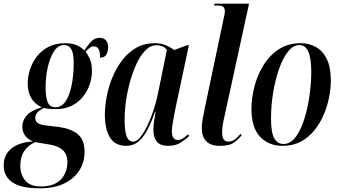

<svg xmlns="http://www.w3.org/2000/svg" viewBox="-90 -780 1843 1040"><path d="M125 240Q24 240 -23 207.5Q-70 175 -70 116Q-70 59 -29 25Q12 -9 89 -14Q58 -27 44.5 -47.5Q31 -68 31 -94Q31 -126 53.5 -153Q76 -180 136 -199Q96 -218 78 -251Q60 -284 60 -327Q60 -365 72.5 -403.5Q85 -442 110 -474.5Q135 -507 173.5 -526.5Q212 -546 263 -546Q295 -546 319.5 -537.5Q344 -529 367 -507Q382 -530 401.5 -552.5Q421 -575 449 -575Q473 -575 484.5 -560.5Q496 -546 496 -526Q496 -505 487 -486.5Q478 -468 452 -468Q452 -502 443.5 -515.5Q435 -529 418 -529Q398 -529 374 -500Q383 -488 395.5 -463.5Q408 -439 408 -393Q408 -360 396.5 -324.5Q385 -289 361 -258Q337 -227 300 -208Q263 -189 212 -189Q187 -189 170.5 -191Q154 -193 147 -195Q122 -182 111.5 -169.5Q101 -157 101 -141Q101 -122 116.5 -112.5Q132 -103 162 -100L230 -92Q292 -84 330 -54Q368 -24 368 43Q368 98 340 142.5Q312 187 258.5 213.5Q205 240 125 240ZM212 -199Q257 -199 283 -266Q309 -333 309 -442Q309 -492 296 -514Q283 -536 257 -536Q224 -536 202 -501.5Q180 -467 168.5 -414.5Q157 -362 157 -306Q157 -255 168 -227Q179 -199 212 -199ZM134 230Q182 230 213.5 212Q245 194 260 164Q275 134 275 100Q275 55 249.5 32.5Q224 10 179 3L101 -10Q63 6 41.5 38Q20 70 20 118Q20 164 46 197Q72 230 134 230Z M595 10Q533 10 505.5 -35.5Q478 -81 478 -157Q478 -204 488 -257Q498 -310 519 -361Q540 -412 572 -454Q604 -496 648 -521Q692 -546 748 -546Q783 -546 809.5 -534.5Q836 -523 853 -509L924 -535H933L860 -191Q857 -176 852.5 -153Q848 -130 844.5 -107Q841 -84 841 -68Q841 -22 874 -22Q888 -22 901 -30.5Q914 -39 929 -53L934 -43Q916 -25 889 -7.5Q862 10 820 10Q741 10 741 -76Q741 -100 744.5 -123.5Q748 -147 753 -175H750Q716 -77 680 -33.5Q644 10 595 10ZM631 -13Q655 -13 681 -51.5Q707 -90 730.5 -152Q754 -214 768 -285L814 -510Q803 -524 788.5 -529.5Q774 -535 758 -535Q726 -535 699 -508.5Q672 -482 651 -437.5Q630 -393 615 -339.5Q600 -286 592.5 -232.5Q585 -179 585 -134Q585 -69 596 -41Q607 -13 631 -13Z M1100 10Q1052 10 1027.5 -15Q1003 -40 1003 -87Q1003 -107 1007.5 -133Q1012 -159 1020 -198L1122 -682Q1125 -693 1126.5 -702.5Q1128 -712 1128 -719Q1128 -732 1121.5 -741Q1115 -750 1088 -750H1070L1072 -760H1259L1126 -150Q1119 -121 1116 -99Q1113 -77 1113 -63Q1113 -39 1121 -26Q1129 -13 1147 -13Q1167 -13 1182.5 -25Q1198 -37 1213 -55L1219 -47Q1197 -21 1174 -5.5Q1151 10 1100 10Z M1441 10Q1365 10 1318.5 -39.5Q1272 -89 1272 -191Q1272 -247 1287.5 -308.5Q1303 -370 1335.5 -424Q1368 -478 1418.5 -512Q1469 -546 1539 -546Q1584 -546 1621 -525.5Q1658 -505 1680 -460.5Q1702 -416 1702 -344Q1702 -301 1692.5 -252.5Q1683 -204 1663 -157.5Q1643 -111 1612 -73Q1581 -35 1538.5 -12.5Q1496 10 1441 10ZM1446 0Q1482 0 1510 -36Q1538 -72 1557 -131Q1576 -190 1586 -259Q1596 -328 1596 -393Q1596 -536 1532 -536Q1498 -536 1470 -500.5Q1442 -465 1421.5 -406.5Q1401 -348 1389.5 -278Q1378 -208 1378 -138Q1378 -62 1395.5 -31Q1413 0 1446 0Z"/></svg>

Font: Noto Serif Display ExtraCondensed SemiBold
Style: Italic
Weight: 600
Width: 2
Italic angle: -12°
Designer: Monotype Design Team
Foundry: Monotype Imaging Inc.
Version: Version 2.009